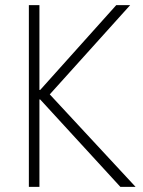

<svg xmlns="http://www.w3.org/2000/svg" viewBox="-20 -725 553 745"><path d="M92 0V-705H133V-376H136L431 -705H485L158 -342L159 -374L506 0H447L136 -339H133V0Z"/></svg>

Font: Nunito Sans 10pt Condensed ExtraLight
Style: Regular
Weight: 250
Width: 3
Designer: Vernon Adams
Foundry: Vernon Adams
Version: Version 3.101;gftools[0.9.27]